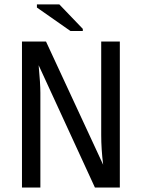

<svg xmlns="http://www.w3.org/2000/svg" viewBox="-20 -846 640 866"><path d="M408.2 0 154.3 -551.8Q162.1 -467.8 162.1 -427.7V0H79.1V-658.7H187.5L445.3 -103Q436.5 -173.3 436.5 -236.8V-658.7H520.5V0ZM297.9 -706.1 146.5 -812V-826.2H247.6L353.5 -715.8V-706.1Z"/></svg>

Font: Cousine
Style: Regular
Weight: 400
Monospace: yes
Designer: Steve Matteson
Foundry: Monotype Imaging Inc.
Version: Version 1.21